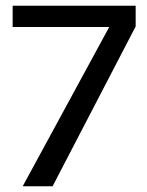

<svg xmlns="http://www.w3.org/2000/svg" viewBox="-20 -648 510 668"><path d="M59 0 360 -554H24V-628H452V-556L163 0Z"/></svg>

Font: Karla
Style: Regular
Weight: 400
Designer: Jonathan Pinhorn
Version: Version 2.004;gftools[0.9.33]